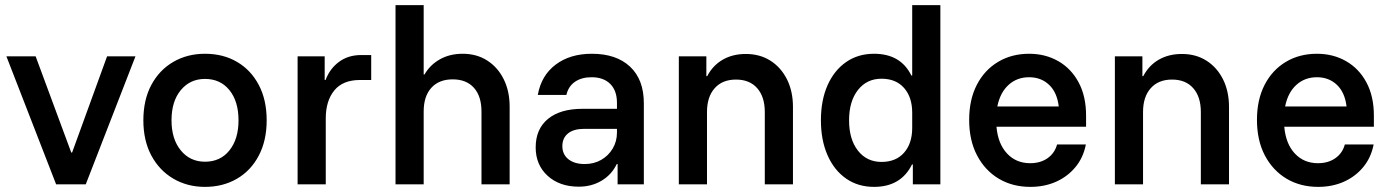

<svg xmlns="http://www.w3.org/2000/svg" viewBox="-20 -720 5429 750"><path d="M199.2 0 5 -500H119.2L258.3 -124.2H261.7L398.3 -500H509.2L315 0Z M780.8 10Q711.7 10 657.1 -22.1Q602.5 -54.2 571.2 -112.5Q540 -170.8 540 -250Q540 -330 571.2 -388.3Q602.5 -446.7 657.1 -478.3Q711.7 -510 780.8 -510Q851.7 -510 905.8 -478.3Q960 -446.7 990.8 -388.3Q1021.7 -330 1021.7 -250Q1021.7 -170.8 990.8 -112.1Q960 -53.3 905.4 -21.7Q850.8 10 780.8 10ZM780.8 -88.3Q840.8 -88.3 876.2 -132.5Q911.7 -176.7 911.7 -250Q911.7 -324.2 876.2 -367.9Q840.8 -411.7 780.8 -411.7Q722.5 -411.7 686.2 -367.9Q650 -324.2 650 -250Q650 -176.7 686.2 -132.5Q722.5 -88.3 780.8 -88.3Z M1142.5 0V-500H1248.3V-407.5H1251.7Q1268.3 -451.7 1304.2 -478.3Q1340 -505 1390.8 -505H1430V-407.5H1385.8Q1319.2 -407.5 1285.8 -366.7Q1252.5 -325.8 1252.5 -257.5V0Z M1525 0V-700H1635V-429.2H1638.3Q1660 -466.7 1698.3 -488.3Q1736.7 -510 1787.5 -510Q1841.7 -510 1882.9 -483.8Q1924.2 -457.5 1947.5 -410.8Q1970.8 -364.2 1970.8 -303.3V0H1860.8V-284.2Q1860.8 -344.2 1831.2 -377.1Q1801.7 -410 1748.3 -410Q1695 -410 1665 -377.1Q1635 -344.2 1635 -284.2V0Z M2240.8 9.2Q2165.8 9.2 2119.2 -33.3Q2072.5 -75.8 2072.5 -144.2Q2072.5 -215.8 2120.4 -255.4Q2168.3 -295 2255.8 -295H2390V-318.3Q2390 -365.8 2363.8 -392.1Q2337.5 -418.3 2290.8 -418.3Q2251.7 -418.3 2225.8 -400.4Q2200 -382.5 2192.5 -349.2H2080.8Q2094.2 -425 2150.4 -467.5Q2206.7 -510 2291.7 -510Q2387.5 -510 2441.2 -459.6Q2495 -409.2 2495 -316.7V0H2392.5V-79.2H2389.2Q2369.2 -37.5 2330 -14.2Q2290.8 9.2 2240.8 9.2ZM2264.2 -79.2Q2300 -79.2 2328.3 -95.4Q2356.7 -111.7 2373.3 -139.6Q2390 -167.5 2390 -202.5V-216.7H2262.5Q2220.8 -216.7 2198.8 -198.8Q2176.7 -180.8 2176.7 -149.2Q2176.7 -116.7 2200.4 -97.9Q2224.2 -79.2 2264.2 -79.2Z M2631.7 0V-500H2739.2V-422.5H2742.5Q2764.2 -464.2 2802.9 -486.7Q2841.7 -509.2 2893.3 -509.2Q2948.3 -509.2 2989.6 -482.9Q3030.8 -456.7 3054.2 -410Q3077.5 -363.3 3077.5 -302.5V0H2967.5V-282.5Q2967.5 -341.7 2937.9 -375.4Q2908.3 -409.2 2855 -409.2Q2801.7 -409.2 2771.7 -375.4Q2741.7 -341.7 2741.7 -282.5V0Z M3394.2 10Q3331.7 10 3285 -22.5Q3238.3 -55 3212.5 -113.8Q3186.7 -172.5 3186.7 -250Q3186.7 -328.3 3212.5 -386.7Q3238.3 -445 3285 -477.5Q3331.7 -510 3394.2 -510Q3498.3 -510 3540 -425H3543.3V-700H3653.3V0H3545.8V-77.5H3542.5Q3499.2 10 3394.2 10ZM3423.3 -87.5Q3480 -87.5 3511.7 -123.8Q3543.3 -160 3543.3 -220V-280Q3543.3 -340 3511.7 -376.2Q3480 -412.5 3423.3 -412.5Q3365.8 -412.5 3331.2 -368.3Q3296.7 -324.2 3296.7 -250Q3296.7 -175.8 3331.2 -131.7Q3365.8 -87.5 3423.3 -87.5Z M4005 10Q3935 10 3881.2 -22.1Q3827.5 -54.2 3796.7 -112.9Q3765.8 -171.7 3765.8 -251.7Q3765.8 -330.8 3795.8 -388.8Q3825.8 -446.7 3878.8 -478.3Q3931.7 -510 4000 -510Q4063.3 -510 4113.8 -481.2Q4164.2 -452.5 4193.3 -398.3Q4222.5 -344.2 4222.5 -268.3V-225H3872.5Q3878.3 -158.3 3913.8 -120.4Q3949.2 -82.5 4004.2 -82.5Q4044.2 -82.5 4072.1 -102.1Q4100 -121.7 4109.2 -155.8H4221.7Q4211.7 -104.2 4180.8 -67.1Q4150 -30 4105 -10Q4060 10 4005 10ZM3875.8 -304.2H4115.8Q4109.2 -359.2 4077.9 -388.8Q4046.7 -418.3 4000 -418.3Q3952.5 -418.3 3919.6 -388.3Q3886.7 -358.3 3875.8 -304.2Z M4335 0V-500H4442.5V-422.5H4445.8Q4467.5 -464.2 4506.2 -486.7Q4545 -509.2 4596.7 -509.2Q4651.7 -509.2 4692.9 -482.9Q4734.2 -456.7 4757.5 -410Q4780.8 -363.3 4780.8 -302.5V0H4670.8V-282.5Q4670.8 -341.7 4641.2 -375.4Q4611.7 -409.2 4558.3 -409.2Q4505 -409.2 4475 -375.4Q4445 -341.7 4445 -282.5V0Z M5129.2 10Q5059.2 10 5005.4 -22.1Q4951.7 -54.2 4920.8 -112.9Q4890 -171.7 4890 -251.7Q4890 -330.8 4920 -388.8Q4950 -446.7 5002.9 -478.3Q5055.8 -510 5124.2 -510Q5187.5 -510 5237.9 -481.2Q5288.3 -452.5 5317.5 -398.3Q5346.7 -344.2 5346.7 -268.3V-225H4996.7Q5002.5 -158.3 5037.9 -120.4Q5073.3 -82.5 5128.3 -82.5Q5168.3 -82.5 5196.2 -102.1Q5224.2 -121.7 5233.3 -155.8H5345.8Q5335.8 -104.2 5305 -67.1Q5274.2 -30 5229.2 -10Q5184.2 10 5129.2 10ZM5000 -304.2H5240Q5233.3 -359.2 5202.1 -388.8Q5170.8 -418.3 5124.2 -418.3Q5076.7 -418.3 5043.8 -388.3Q5010.8 -358.3 5000 -304.2Z"/></svg>

Font: Funnel Sans Light Medium
Style: Regular
Weight: 500
Version: Version 1.000